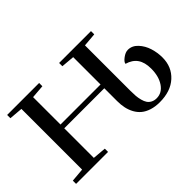

<svg xmlns="http://www.w3.org/2000/svg" viewBox="-106 -980 1306 1306"><g transform="rotate(-45 547.0 -326.5)"><path d="M28.8 0V-31.2L126.5 -39.6V-623.5L28.8 -631.8V-663.1H336.4V-631.8L239.3 -624V-360.4H624.5V-623.5L528.8 -631.8V-663.1H835.4V-631.8L737.8 -623.5V-185.1Q737.8 -157.7 739.5 -136.5Q741.2 -115.2 747.1 -93Q752.9 -70.8 762.5 -56.4Q772 -42 788.8 -33Q805.7 -23.9 828.6 -23.9Q880.4 -23.9 912.6 -71.5Q944.8 -119.1 944.8 -193.4Q944.8 -253.4 919.9 -289.3Q895 -325.2 843.8 -339.8Q845.2 -356 872.1 -376Q898.9 -396 922.4 -396Q962.9 -396 993.7 -363Q1024.4 -330.1 1038.6 -284.7Q1052.7 -239.3 1052.7 -192.4Q1052.7 -102.5 991.2 -46.1Q929.7 10.3 824.2 10.3Q781.2 10.3 747.1 -0.7Q712.9 -11.7 690.2 -30.5Q667.5 -49.3 652.6 -76.4Q637.7 -103.5 631.1 -134.3Q624.5 -165 624.5 -200.7V-324.2H239.3V-39.6L336.4 -31.2V0Z"/></g></svg>

Font: Elstob 10pt Medium
Style: Regular
Weight: 500
Designer: Peter S. Baker
Version: Version 1.015